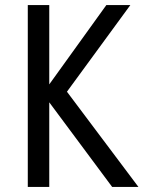

<svg xmlns="http://www.w3.org/2000/svg" viewBox="-20 -740 583 760"><path d="M424 0 175 -335V0H90V-720H175V-406L401 -720H496L245 -377L528 0Z"/></svg>

Font: Carrois Gothic SC
Style: Regular
Weight: 400
Designer: Ralph du Carrois
Foundry: Ralph du Carrois
Version: Version 1.002